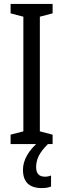

<svg xmlns="http://www.w3.org/2000/svg" viewBox="-20 -734 323 978"><path d="M248 0H34V-48L99 -65V-649L34 -666V-714H248V-666L183 -649V-65L248 -48ZM164 117Q164 166 209 166Q220 166 227.5 164Q235 162 240 160V216Q222 224 193 224Q97 224 97 131Q97 93 118.5 56Q140 19 178 -12L224 0Q190 34 177 61Q164 88 164 117Z"/></svg>

Font: Noto Sans Khmer UI ExtraCondensed
Style: Regular
Weight: 400
Width: 2
Designer: Danh Hong and the Monotype Design Team
Foundry: Monotype Imaging Inc.
Version: Version 2.002; ttfautohint (v1.8.4.7-5d5b)